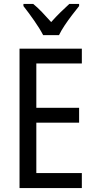

<svg xmlns="http://www.w3.org/2000/svg" viewBox="-20 -963 488 983"><path d="M399 0H80V-714H399V-638H166V-411H385V-335H166V-77H399ZM201 -783Q184 -816 155 -857.5Q126 -899 100 -932V-943H150Q171 -926 195 -901Q219 -876 242 -850Q268 -879 288.5 -899Q309 -919 335 -943H385V-932Q369 -912 349 -886Q329 -860 311 -833Q293 -806 282 -783Z"/></svg>

Font: Noto Sans Ethiopic Cond
Style: Regular
Weight: 400
Width: 3
Designer: Monotype Design Team
Foundry: Monotype Imaging Inc.
Version: Version 2.102; ttfautohint (v1.8.4.7-5d5b)